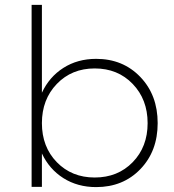

<svg xmlns="http://www.w3.org/2000/svg" viewBox="-20 -762 711 783"><path d="M108.9 0V-742.2H150.9V-383.8Q180.7 -448.2 238.5 -485.1Q296.4 -522 372.1 -522Q481.4 -522 552.2 -448.2Q623 -374.5 623 -259.8Q623 -145.5 552.5 -72.3Q481.9 1 372.1 1Q296.4 1 238.5 -35.6Q180.7 -72.3 150.9 -136.2V0ZM366.2 -38.1Q460.4 -38.1 521.2 -100.6Q582 -163.1 582 -259.8Q582 -356.4 521.2 -419.7Q460.4 -482.9 366.2 -482.9Q272.5 -482.9 211.7 -419.7Q150.9 -356.4 150.9 -259.8Q150.9 -163.1 211.7 -100.6Q272.5 -38.1 366.2 -38.1Z"/></svg>

Font: Montserrat Ultra Light
Style: Regular
Weight: 200
Designer: Julieta Ulanovsky
Foundry: Julieta Ulanovsky
Version: Version 3.001;PS 003.001;hotconv 1.0.70;makeotf.lib2.5.58329